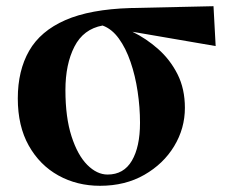

<svg xmlns="http://www.w3.org/2000/svg" viewBox="-20 -579 735 616"><path d="M300.8 17.1Q227.1 17.1 167.2 -16.1Q107.4 -49.3 72.3 -111.8Q37.1 -174.3 37.1 -263.2Q37.1 -352.5 73.5 -416Q109.9 -479.5 189.5 -514.4Q269 -549.3 398.9 -553.2L665 -559.1L671.9 -431.2L404.8 -477.1Q449.2 -455.6 487.5 -421.6Q525.9 -387.7 549.6 -340.8Q573.2 -293.9 573.2 -232.9Q573.2 -167 538.8 -110.1Q504.4 -53.2 443.1 -18.1Q381.8 17.1 300.8 17.1ZM309.1 -497.1Q247.6 -485.8 218.8 -429.4Q189.9 -373 189.9 -290Q189.9 -202.1 209.5 -141.6Q229 -81.1 260 -50Q291 -19 325.2 -19Q377 -19 403.1 -63.5Q429.2 -107.9 429.2 -185.1Q429.2 -234.4 421.6 -285.2Q414.1 -335.9 398.9 -380.1Q383.8 -424.3 361.3 -455.3Q338.9 -486.3 309.1 -497.1Z"/></svg>

Font: Source Han Serif TW Heavy
Style: Regular
Weight: 900
Designer: Ryoko NISHIZUKA Ë•øÂ°öÊ∂ºÂ≠ê (kana & ideographs); Frank Grie√ühammer (Latin, Greek & Cyrillic); Wenlong ZHANG Âº†ÊñáÈæô 
Foundry: Adobe
Version: Version 2.003;hotconv 1.1.1;makeotfexe 2.6.0